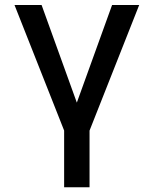

<svg xmlns="http://www.w3.org/2000/svg" viewBox="-20 -538 626 782"><path d="M243.7 0 39.1 -517.6H149.4L308.1 -78.1H277.8L436.5 -517.6H546.9L342.3 0ZM241.2 224.6V-46.9H344.7V224.6Z"/></svg>

Font: Cascadia Mono
Style: Regular
Weight: 400
Monospace: yes
Designer: Aaron Bell
Foundry: Saja Typeworks
Version: Version 2404.023